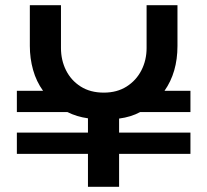

<svg xmlns="http://www.w3.org/2000/svg" viewBox="-20 -720 799 740"><path d="M319 0V-127H45V-209H319V-264Q276 -270 240 -288H45V-370H146Q120 -406 107.5 -450.5Q95 -495 95 -543V-700H215V-535Q215 -488 234.5 -449Q254 -410 291 -386.5Q328 -363 380 -363Q431 -363 468 -386.5Q505 -410 525 -449Q545 -488 545 -535V-700H664V-543Q664 -441 614 -370H714V-288H520Q485 -269 439 -263V-209H714V-127H439V0Z"/></svg>

Font: MuseoModerno Medium
Style: Regular
Weight: 500
Designer: Pablo Cosgaya, Héctor Gatti, Marcela Romero, and the Authors of The MuseoModerno Project.
Foundry: Omnibus-Type Team
Version: Version 1.001